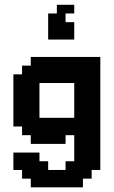

<svg xmlns="http://www.w3.org/2000/svg" viewBox="-20 -650 484 818"><path d="M296.3 -481.5H185.2V-592.6H222.2V-629.6H296.3V-592.6H259.3V-555.6H296.3ZM148.1 -148.1H296.3V-296.3H148.1ZM37 0H148.1V37H185.2V74.1H259.3V37H296.3V-74.1H259.3V-37H111.1V-74.1H74.1V-111.1H37V-333.3H74.1V-370.4H111.1V-407.4H407.4V74.1H370.4V111.1H333.3V148.1H111.1V111.1H74.1V74.1H37Z"/></svg>

Font: Jersey 15
Style: Regular
Weight: 400
Designer: Sarah Cadigan-Fried
Version: Version 1.001; ttfautohint (v1.8.4.7-5d5b)